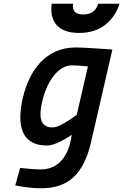

<svg xmlns="http://www.w3.org/2000/svg" viewBox="-20 -762 655 1020"><path d="M368 -742Q360 -685 422 -685Q484 -685 502 -742H615Q594 -674 539.5 -630.5Q485 -587 399 -587Q357 -587 327 -598.5Q297 -610 279.5 -630.5Q262 -651 256 -679.5Q250 -708 255 -742ZM202 238Q176 238 151 236Q126 234 106 231Q82 227 61 223L87 130Q107 132 127 134Q144 136 163 137Q182 138 196 138Q265 138 307.5 89.5Q350 41 361 -46Q353 -40 337.5 -30.5Q322 -21 303.5 -11.5Q285 -2 265.5 4.5Q246 11 229 11Q180 11 149 -7Q118 -25 103 -58Q88 -91 88 -137.5Q88 -184 101 -241Q114 -297 137.5 -346Q161 -395 195.5 -431.5Q230 -468 277 -489Q324 -510 385 -510Q405 -510 438 -508Q471 -506 502 -504Q538 -501 577 -499Q549 -377 529.5 -292.5Q510 -208 497.5 -153.5Q485 -99 478 -69.5Q471 -40 468 -26.5Q465 -13 464.5 -10.5Q464 -8 464 -8Q435 119 371.5 178.5Q308 238 202 238ZM363 -415Q335 -415 311 -400.5Q287 -386 267.5 -362Q248 -338 233.5 -307.5Q219 -277 210 -246Q187 -161 199.5 -123Q212 -85 258 -85Q275 -85 297.5 -95.5Q320 -106 340 -119Q364 -134 388 -153L447 -409Q431 -410 415 -412Q401 -413 387 -414Q373 -415 363 -415Z"/></svg>

Font: Panefresco 750wt
Style: Italic
Weight: 750
Foundry: Campivisivi & Chank Co
Version: Version 1.000